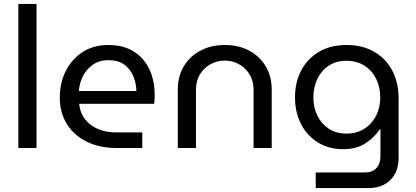

<svg xmlns="http://www.w3.org/2000/svg" viewBox="-20 -750 2110 973"><path d="M73 0V-730H165V0Z M570 0Q485 0 420.5 -31.5Q356 -63 319.5 -120.5Q283 -178 283 -255Q283 -331 314 -391.5Q345 -452 400 -487Q455 -522 528 -522Q607 -522 659.5 -488Q712 -454 738 -396.5Q764 -339 764 -268Q764 -244 761 -224H381Q386 -177 412 -144.5Q438 -112 478.5 -95.5Q519 -79 568 -79H701V0ZM380 -289H671Q671 -322 658 -358Q645 -394 614 -419.5Q583 -445 528 -445Q482 -445 449.5 -421.5Q417 -398 399.5 -362.5Q382 -327 380 -289Z M881 0V-295Q881 -363 911.5 -414Q942 -465 996 -493.5Q1050 -522 1119 -522Q1189 -522 1242.5 -493.5Q1296 -465 1326.5 -414Q1357 -363 1357 -295V0H1265V-294Q1265 -340 1244.5 -373.5Q1224 -407 1190.5 -425Q1157 -443 1119 -443Q1081 -443 1047.5 -425Q1014 -407 993.5 -373.5Q973 -340 973 -294V0Z M1580 203V124H1830Q1867 124 1887.5 102Q1908 80 1908 44V-96H1906Q1877 -53 1831.5 -23.5Q1786 6 1719 6Q1647 6 1592 -27.5Q1537 -61 1506 -120.5Q1475 -180 1475 -257Q1475 -332 1506 -392Q1537 -452 1595.5 -487Q1654 -522 1737 -522Q1816 -522 1875.5 -488Q1935 -454 1967.5 -393Q2000 -332 2000 -252V50Q2000 120 1959 161.5Q1918 203 1847 203ZM1736 -73Q1787 -73 1825.5 -97Q1864 -121 1885.5 -162.5Q1907 -204 1907 -256Q1907 -309 1886 -351Q1865 -393 1826.5 -417.5Q1788 -442 1736 -442Q1684 -442 1646.5 -417.5Q1609 -393 1588.5 -350.5Q1568 -308 1568 -255Q1568 -205 1588.5 -163.5Q1609 -122 1646.5 -97.5Q1684 -73 1736 -73Z"/></svg>

Font: MuseoModerno
Style: Regular
Weight: 400
Designer: Pablo Cosgaya, Héctor Gatti, Marcela Romero, and the Authors of The MuseoModerno Project.
Foundry: Omnibus-Type Team
Version: Version 1.001